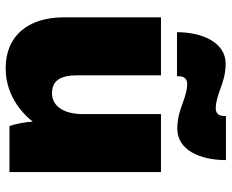

<svg xmlns="http://www.w3.org/2000/svg" viewBox="-88 -694 796 659"><g transform="rotate(90 309.5 -365.0)"><path d="M288 -723C264 -732 235 -742 199 -742C127 -742 91 -663 91 -575H242C242 -591 244 -610 269 -610C289 -610 311 -603 333 -595C357 -586 386 -576 422 -576C495 -576 530 -653 530 -743H379C379 -727 377 -708 352 -708C332 -708 310 -715 288 -723ZM214 13H216C289 13 354 -24 398 -80C399 -56 406 -20 413 0H571V-520H372V-250C372 -189 346 -146 301 -146C259 -146 239 -172 239 -233V-520H40V-187C40 -61 106 13 214 13Z"/></g></svg>

Font: Fixel Text Black
Style: Regular
Weight: 900
Width: 4
Designer: AlfaBravo + MacPaw
Foundry: Kyrylo Tkachov, Marchela Mozhyna, Serhii Makarenko, Maria Weinstein, Zakhar Kryvoshyya
Version: Version 1.211